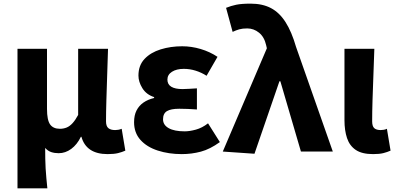

<svg xmlns="http://www.w3.org/2000/svg" viewBox="-20 -832 2175 1054"><path d="M76 202V-564H238V-234Q238 -173 255 -149Q272 -125 309 -125Q329 -125 346 -132Q363 -139 378.5 -156Q394 -173 409 -201V-564H573Q571 -498 568.5 -424Q566 -350 564 -282.5Q562 -215 562 -166Q562 -139 575 -128.5Q588 -118 612 -118Q620 -118 629 -119.5Q638 -121 648 -125L668 -5Q650 3 628 8.5Q606 14 571 14Q512 14 476 -10Q440 -34 427 -81H424Q403 -38 371 -14.5Q339 9 302 9Q280 9 261.5 3Q243 -3 228 -20Q228 12 228.5 39.5Q229 67 230.5 93Q232 119 234.5 145.5Q237 172 240 202Z M978 14Q906 14 846 -5.5Q786 -25 751 -64Q716 -103 716 -161Q716 -199 729.5 -225.5Q743 -252 767.5 -269Q792 -286 826 -294V-299Q783 -313 761.5 -348Q740 -383 740 -417Q740 -473 773.5 -508.5Q807 -544 862 -561Q917 -578 980 -578Q1031 -578 1081.5 -563Q1132 -548 1174 -520L1114 -416Q1086 -434 1054 -444Q1022 -454 989 -454Q949 -454 924 -438Q899 -422 899 -395Q899 -369 920 -356Q941 -343 982 -343Q999 -343 1020 -344.5Q1041 -346 1061 -347V-231Q1036 -233 1011.5 -234Q987 -235 964 -235Q918 -235 896.5 -222Q875 -209 875 -177Q875 -146 906 -128.5Q937 -111 994 -111Q1021 -111 1055.5 -120.5Q1090 -130 1122 -155L1187 -52Q1133 -13 1082.5 0.5Q1032 14 978 14Z M1377 12 1203 0 1445 -567 1441 -584Q1431 -629 1402 -652.5Q1373 -676 1337 -676Q1311 -676 1293.5 -671Q1276 -666 1257 -657L1221 -789Q1248 -800 1277 -806Q1306 -812 1356 -812Q1421 -812 1467.5 -787.5Q1514 -763 1547.5 -710.5Q1581 -658 1605 -575L1807 0H1632L1519 -386H1514Z M2028 14Q1967 14 1933 -9Q1899 -32 1885 -74Q1871 -116 1871 -172V-564H2035Q2033 -498 2030 -424Q2027 -350 2025 -282.5Q2023 -215 2023 -166Q2023 -139 2034.5 -128.5Q2046 -118 2070 -118Q2077 -118 2086.5 -119.5Q2096 -121 2104 -125L2124 -5Q2106 3 2084.5 8.5Q2063 14 2028 14Z"/></svg>

Font: Noto Sans KR ExtraBold
Style: Regular
Weight: 800
Designer: Ryoko NISHIZUKA  (kana, bopomofo & ideographs); Paul D. Hunt (Latin, Greek & Cyrillic); Sandoll Communications , Soo-you
Foundry: Adobe
Version: Version 2.004-H2;hotconv 1.0.118;makeotfexe 2.5.65603